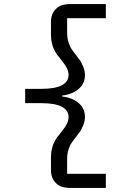

<svg xmlns="http://www.w3.org/2000/svg" viewBox="-20 -780 640 938"><path d="M497 138H321Q276 138 252.5 114Q229 90 229 51V-9Q229 -21 230 -31.5Q231 -42 233.5 -51.5Q236 -61 238 -68.5Q240 -76 244.5 -84Q249 -92 251.5 -97.5Q254 -103 260 -110.5Q266 -118 268.5 -121Q271 -124 277 -132Q283 -140 285 -142Q315 -179 315 -207Q315 -276 183 -276H103V-346H183Q315 -346 315 -415Q315 -443 285 -480Q283 -482 277 -490Q271 -498 268.5 -501Q266 -504 260 -511.5Q254 -519 251.5 -524.5Q249 -530 244.5 -538Q240 -546 238 -553.5Q236 -561 233.5 -570.5Q231 -580 230 -590.5Q229 -601 229 -613V-673Q229 -712 252.5 -736Q276 -760 321 -760H497V-691H308V-619Q308 -594 315 -573Q322 -552 327.5 -543.5Q333 -535 348 -515Q365 -493 371.5 -484Q378 -475 386.5 -454Q395 -433 395 -414Q395 -373 365.5 -346.5Q336 -320 283 -313V-309Q336 -302 365.5 -275.5Q395 -249 395 -208Q395 -189 386.5 -168Q378 -147 371.5 -138Q365 -129 348 -107Q333 -87 327 -78Q321 -69 314.5 -48.5Q308 -28 308 -3V69H497Z"/></svg>

Font: IBM Plex Mono Text
Style: Regular
Weight: 450
Designer: Mike Abbink, Paul van der Laan, Pieter van Rosmalen
Foundry: Bold Monday
Version: Version 2.000